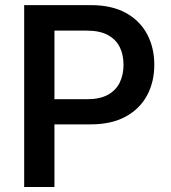

<svg xmlns="http://www.w3.org/2000/svg" viewBox="-20 -748 684 768"><path d="M76.7 0V-727.5H343.3Q427.2 -727.5 483.6 -696.3Q540 -665 568.6 -611.1Q597.2 -557.1 597.2 -488.8Q597.2 -420.4 568.4 -366.7Q539.6 -313 482.9 -281.7Q426.3 -250.5 341.8 -250.5H162.6V-351.1H327.6Q379.4 -351.1 411.6 -368.9Q443.8 -386.7 459 -418Q474.1 -449.2 474.1 -488.8Q474.1 -528.8 459 -559.6Q443.8 -590.3 411.4 -607.9Q378.9 -625.5 327.1 -625.5H197.8V0Z"/></svg>

Font: Inter Cardless
Style: Medium
Weight: 500
Designer: Rasmus Andersson
Foundry: rsms
Version: Version 4.001;git-9221beed3